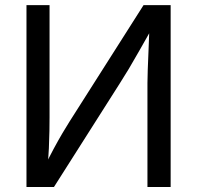

<svg xmlns="http://www.w3.org/2000/svg" viewBox="-20 -748 789 768"><path d="M662.6 0H569.8V-416Q569.8 -435.1 571 -469Q572.3 -502.9 574.2 -548.8Q576.2 -594.7 578.1 -648.9L594.7 -646.5Q560.5 -586.4 537.1 -544.9Q513.7 -503.4 495.4 -472.9Q477.1 -442.4 459.5 -415L195.8 0H85.9V-727.5H178.2V-278.8Q178.2 -256.8 177.7 -224.9Q177.2 -192.9 175.5 -154.8Q173.8 -116.7 169.4 -76.7L157.2 -78.6Q175.8 -117.7 194.6 -152.6Q213.4 -187.5 230 -215.6Q246.6 -243.7 257.8 -261.2L554.2 -727.5H662.6Z"/></svg>

Font: Inter 16pt
Style: Regular
Weight: 400
Version: Version 4.001;git-66647c0bb